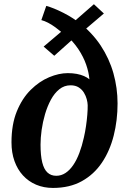

<svg xmlns="http://www.w3.org/2000/svg" viewBox="-20 -894 613 926"><path d="M235.5 12.4Q191.2 12.4 154.3 -3.2Q117.5 -18.8 90.8 -47.9Q64.2 -76.9 49.8 -117.3Q35.4 -157.8 35.4 -207.3Q35.4 -294 61.2 -357.1Q87 -420.1 128.3 -460.8Q169.5 -501.6 216.8 -521.4Q264.1 -541.3 306.9 -541.3Q330.6 -541.3 350.2 -537.6Q369.8 -533.9 385.3 -527.1Q400.7 -520.4 411.3 -511.3Q408.3 -545.8 395.3 -583Q382.3 -620.2 357.5 -657.5Q332.6 -694.7 293.6 -729.6L366.9 -736.9L241.7 -625L190.5 -669.3L320.6 -779.5L311.2 -708.5Q282.8 -736.1 246.6 -762.6Q210.3 -789 179.4 -797.1L203.2 -865.6Q238.2 -856.1 286.3 -831.8Q334.3 -807.5 376 -773.3L312.5 -768.4L432.9 -873.7L481 -828.9L351.9 -718.9L359.2 -787.4Q423.9 -737.3 465.5 -674.6Q507 -611.8 527 -540.8Q547 -469.7 547 -394.9Q547 -313.4 528.3 -239.8Q509.7 -166.3 471.5 -109.5Q433.3 -52.8 374.6 -20.2Q315.9 12.4 235.5 12.4ZM251.2 -46.2Q275.3 -46.2 295.8 -59.7Q316.4 -73.2 333.2 -97.9Q350 -122.5 362.7 -156.3Q375.5 -190 384.4 -230.3Q390.7 -257.2 394.8 -285.8Q399 -314.5 401.1 -340.8Q403.2 -367 402.9 -386.8Q402.6 -399 398.4 -415.3Q394.2 -431.5 384.9 -446.9Q375.6 -462.2 359.8 -472.4Q343.9 -482.6 320.2 -482.6Q289.9 -482.6 266.2 -463.6Q242.5 -444.6 225.5 -413.1Q208.5 -381.5 197.3 -343.6Q186.2 -305.7 180.8 -267.3Q175.5 -228.9 175.5 -196.7Q175.5 -144.2 183.7 -110.9Q191.9 -77.6 208.9 -61.9Q225.8 -46.2 251.2 -46.2Z"/></svg>

Font: Merriweather 7pt Light
Style: Italic
Weight: 300
Italic angle: -7.8°
Designer: Eben Sorkin
Foundry: Eben Sorkin
Version: Version 2.200;gftools[0.9.31]